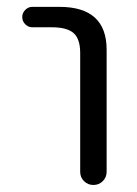

<svg xmlns="http://www.w3.org/2000/svg" viewBox="-20 -562 400 560"><path d="M74.2 -482.4Q62.5 -482.4 53.7 -491.2Q44.9 -500 44.9 -512.2Q44.9 -524.4 53.7 -533.2Q62.5 -542 74.2 -542H153.3Q291 -542 291 -417V-60.5Q291 -44.9 279.8 -33.7Q268.6 -22.5 252.4 -22.5Q236.3 -22.5 225.1 -33.7Q213.9 -44.9 213.9 -60.5V-407.2Q213.9 -448.2 194.8 -465.3Q175.8 -482.4 131.8 -482.4Z"/></svg>

Font: Gen Jyuu Gothic Normal
Style: Regular
Weight: 300
Designer: [Source Han Sans]
Ryoko NISHIZUKA  (kana & ideographs); Paul D. Hunt (Latin, Greek & Cyrillic); Wenlong ZHANG  (bopomofo
Version: Version 1.002.20150607